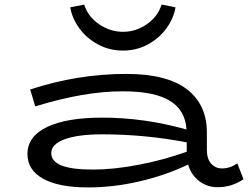

<svg xmlns="http://www.w3.org/2000/svg" viewBox="-20 -806 1092 839"><path d="M1044 -23Q993 12 931 12Q885 12 850 -15Q815 -42 802 -87Q704 -40 590 -13.5Q476 13 365 13Q237 13 168.5 -25Q100 -63 100 -133Q100 -210 185.5 -251Q271 -292 427 -292Q611 -292 795 -240Q790 -324 722.5 -365.5Q655 -407 516 -407Q347 -407 134 -341L112 -415Q319 -483 532 -483Q709 -483 796.5 -416Q884 -349 884 -227V-152Q884 -111 903 -90.5Q922 -70 950 -70Q985 -70 1017 -92ZM387 -65Q476 -65 586 -86Q696 -107 796 -143V-184Q613 -219 427 -219Q321 -219 262.5 -197.5Q204 -176 204 -137Q204 -101 248.5 -83Q293 -65 387 -65ZM287 -774 348 -786Q364 -734 412.5 -700.5Q461 -667 518 -667Q574 -667 622 -700.5Q670 -734 686 -786L747 -774Q739 -726 707.5 -682.5Q676 -639 626.5 -612Q577 -585 517 -585Q458 -585 408 -612Q358 -639 326.5 -682.5Q295 -726 287 -774Z"/></svg>

Font: BioRhyme Expanded
Style: Regular
Weight: 400
Width: 7
Designer: Aoife Mooney
Foundry: Aoife Mooney Type
Version: Version 1.001